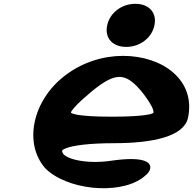

<svg xmlns="http://www.w3.org/2000/svg" viewBox="-20 -955 1012 1007"><path d="M726 -21C735 -28 745 -36 753 -44C763 -55 770 -68 768 -82C766 -94 758 -102 748 -107C713 -125 647 -124 563 -112C436 -93 326 -120 309 -152C303 -165 303 -168 325 -177C361 -192 449 -204 578 -204C784 -204 945 -240 966 -337C1008 -534 834 -662 625 -662C524 -662 413 -630 320 -558C150 -428 103 -203 217 -73C326 39 598 70 726 -21ZM684 -516C705 -497 729 -470 753 -434C795 -373 784 -362 783 -362C768 -352 698 -343 564 -343C375 -343 351 -362 352 -365C353 -372 371 -396 413 -434C558 -564 614 -578 684 -516ZM642 -709C714 -709 776 -756 790 -822C804 -888 762 -935 690 -935C618 -935 556 -888 542 -822C528 -756 570 -709 642 -709Z"/></svg>

Font: Venom Sans
Style: BdObl
Weight: 700
Version: Version 1.001